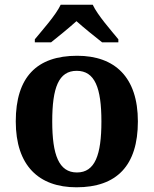

<svg xmlns="http://www.w3.org/2000/svg" viewBox="-20 -786 654 816"><path d="M128 -619V-606H197C225 -628 275 -669 305 -696C335 -669 386 -628 414 -606H483V-619C452 -657 395 -721 374 -766H238C217 -721 159 -657 128 -619ZM305 10C476 10 566 -82 566 -270C566 -458 468 -549 308 -549C136 -549 47 -458 47 -270C47 -82 145 10 305 10ZM307 -53C230 -53 202 -128 202 -270C202 -413 229 -485 306 -485C383 -485 411 -413 411 -270C411 -128 384 -53 307 -53Z"/></svg>

Font: Noto Serif Georgian Bold
Style: Regular
Weight: 700
Designer: Monotype Design Team, Akaki Razmadze
Foundry: Google LLC
Version: Version 2.003